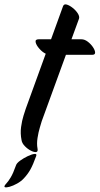

<svg xmlns="http://www.w3.org/2000/svg" viewBox="-41 -650 449 865"><path d="M133 -473H189L243 -622Q247 -633 259.5 -629.5Q272 -626 286.5 -614.5Q301 -603 309.5 -589.5Q318 -576 315 -566L281 -473H326Q340 -473 354 -462.5Q368 -452 377.5 -438Q387 -424 387.5 -413.5Q388 -403 374 -403H256L147 -104Q145 -97 138.5 -75.5Q132 -54 128 -28Q124 -2 128 19Q131 34 121.5 35Q112 36 97.5 28.5Q83 21 70.5 8Q58 -5 56 -19Q50 -49 54 -78Q58 -107 65 -129Q72 -151 75 -160L165 -408Q150 -415 136 -431Q122 -447 119.5 -460Q117 -473 133 -473ZM122 53Q108 92 96 113.5Q84 135 66 154Q54 167 36 177Q18 187 2 191.5Q-14 196 -19.5 193Q-25 190 -12 176Q-5 169 6.5 150.5Q18 132 31 95Q34 85 50 73.5Q66 62 84 53.5Q102 45 114 43.5Q126 42 122 53Z"/></svg>

Font: Story Script
Style: Regular
Weight: 400
Designer: Lana Roulhac, Ben Buysse
Version: Version 1.000; ttfautohint (v1.8.4.7-5d5b)